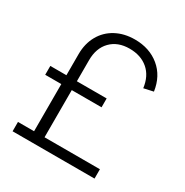

<svg xmlns="http://www.w3.org/2000/svg" viewBox="-173 -895 993 1033"><g transform="rotate(30 323.0 -378.5)"><path d="M47 -58H147V-351H47V-406H147V-537Q147 -602 175 -652Q203 -702 254 -729.5Q305 -757 371 -757Q462 -757 524 -706Q586 -655 599 -565L540 -552Q531 -623 486 -661.5Q441 -700 371 -700Q298 -700 255 -656Q212 -612 212 -537V-406H397V-351H212V-58H556V0H47Z"/></g></svg>

Font: Evergrow Sans
Style: Light
Weight: 300
Foundry: 10Web
Version: Version 1.000